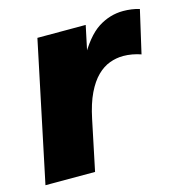

<svg xmlns="http://www.w3.org/2000/svg" viewBox="-86 -621 673 701"><g transform="rotate(-15 250.5 -270.5)"><path d="M1.5 0 112.3 -527.3H294.9L268.6 -403.3L257.3 -405.3Q300.3 -483.9 344.7 -512.5Q389.2 -541 439.5 -541Q455.1 -541 471.2 -538.8Q487.3 -536.6 501 -532.2L463.9 -370.6Q448.7 -376 431.2 -379.2Q413.6 -382.3 397.5 -382.3Q371.1 -382.3 345.9 -373Q320.8 -363.8 298.6 -342Q276.4 -320.3 258.3 -283Q240.2 -245.6 228.5 -189L189 0Z"/></g></svg>

Font: Schibsted Grotesk Black
Style: Italic
Weight: 900
Italic angle: -12°
Designer: Bakken & Baeck AS, Henrik Kongsvoll
Foundry: Schibsted ASA
Version: Version 1.100;gftools[0.9.25]